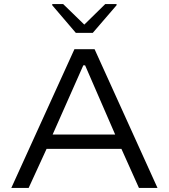

<svg xmlns="http://www.w3.org/2000/svg" viewBox="-20 -932 837 952"><path d="M36 0 349 -688H449L761 0H669L582 -194H211L122 0ZM241 -265H551L402 -608H393ZM356 -769 239 -906V-912H293L398 -810L502 -912H558V-906L440 -769Z"/></svg>

Font: Saira Expanded
Style: Regular
Weight: 400
Width: 7
Designer: Hector Gatti with collaboration of the Omnibus-Type team
Foundry: Omnibus-Type
Version: Version 1.100; ttfautohint (v1.8.3)